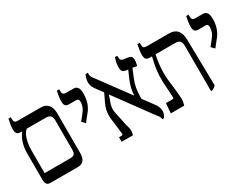

<svg xmlns="http://www.w3.org/2000/svg" viewBox="-57 -1130 2111 1620"><g transform="rotate(-30 998.5 -320.0)"><path d="M430 -478V-94Q430 0 356 0H86Q63 0 52 -13.5Q41 -27 41 -58V-317Q41 -368 55.5 -415Q70 -462 97 -494V-496H84Q57 -496 47 -509Q37 -522 37 -551Q37 -587 51 -647H74V-629Q74 -609 81.5 -600.5Q89 -592 109 -592H333Q380 -592 405 -562.5Q430 -533 430 -478ZM386 -432Q386 -466 372 -481Q358 -496 330 -496H142Q115 -476 100 -426Q85 -376 85 -322V-96H334Q364 -96 375 -108.5Q386 -121 386 -151Z M569 -317 611 -370Q649 -415 649 -466Q649 -482 643 -489Q637 -496 621 -496H555Q528 -496 518.5 -509Q509 -522 509 -551Q509 -585 522 -647H545V-629Q545 -609 553 -600.5Q561 -592 581 -592H651Q679 -592 692 -573.5Q705 -555 705 -513Q705 -415 648 -349L598 -286Z M1138 -415Q1121 -375 1113.5 -333.5Q1106 -292 1106 -231L1176 -136Q1210 -93 1210 -54Q1210 -38 1205 -24.5Q1200 -11 1189 7H1172Q1172 -8 1166.5 -18Q1161 -28 1144 -48L886 -400L871 -354Q852 -312 852 -272Q852 -246 861 -216L885 -101Q897 -68 897 -41Q897 -20 890 0H780V-44H803Q813 -44 816 -49Q819 -54 817 -66L800 -203Q797 -223 797 -242Q797 -303 824 -357L861 -435L817 -494Q784 -534 784 -576Q784 -609 802 -647H824V-634Q824 -619 830 -606.5Q836 -594 851 -577L1067 -284Q1070 -355 1101 -427L1133 -500L1113 -503Q1088 -507 1079.5 -519Q1071 -531 1071 -555Q1071 -596 1088 -647H1111V-632Q1111 -614 1118 -605.5Q1125 -597 1143 -594L1183 -589Q1203 -586 1212.5 -575.5Q1222 -565 1222 -541Q1222 -525 1218 -509Q1214 -493 1213 -488L1171 -495Z M1698 -20Q1682 -2 1658 7H1647V-432Q1647 -466 1634 -481Q1621 -496 1589 -496H1397Q1388 -459 1382.5 -411.5Q1377 -364 1377 -321Q1377 -267 1390 -176Q1400 -88 1400 -60Q1400 -32 1390 0H1259L1267 -96H1331Q1338 -96 1340.5 -100Q1343 -104 1343 -113L1334 -266Q1332 -322 1338.5 -374.5Q1345 -427 1362 -494V-496H1340Q1314 -496 1304 -509Q1294 -522 1294 -551Q1294 -585 1307 -647H1330V-629Q1330 -609 1338 -600.5Q1346 -592 1365 -592H1583Q1687 -592 1690 -471Z M1829 -317 1871 -370Q1909 -415 1909 -466Q1909 -482 1903 -489Q1897 -496 1881 -496H1815Q1788 -496 1778.5 -509Q1769 -522 1769 -551Q1769 -585 1782 -647H1805V-629Q1805 -609 1813 -600.5Q1821 -592 1841 -592H1911Q1939 -592 1952 -573.5Q1965 -555 1965 -513Q1965 -415 1908 -349L1858 -286Z"/></g></svg>

Font: Noto Serif Hebrew Narrow
Style: Regular
Weight: 400
Width: 4
Designer: Monotype Design Team
Foundry: Monotype Imaging Inc.
Version: Version 1.000